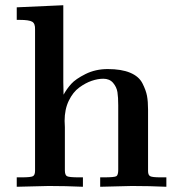

<svg xmlns="http://www.w3.org/2000/svg" viewBox="-20 -714 679 734"><path d="M44 0V-36H63Q98 -36 106 -40.5Q114 -45 114 -61V-601Q115 -624 103 -631Q91 -638 55 -638H44V-686L222 -694V-400L223 -352Q235 -374 252 -393Q269 -412 307 -431Q345 -450 392 -450Q444 -450 477.5 -436Q511 -422 524.5 -395.5Q538 -369 542 -347.5Q546 -326 546 -295V-60Q546 -45 554 -40.5Q562 -36 594 -36H616V0Q550 -3 484 -3Q474 -3 363 0V-36H377Q418 -36 425 -40.5Q432 -45 432 -65V-312Q432 -342 429 -361.5Q426 -381 412.5 -397Q399 -413 375 -413Q354 -413 330.5 -405Q307 -397 283 -379.5Q259 -362 243 -329Q227 -296 227 -252Q227 -248 227.5 -240Q228 -232 228 -228V-63Q228 -45 236 -40.5Q244 -36 281 -36H297V0Q231 -3 166 -3Q155 -3 44 0Z"/></svg>

Font: CMU Serif
Style: Bold
Weight: 700
Version: Version 0.7.0